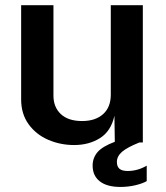

<svg xmlns="http://www.w3.org/2000/svg" viewBox="-20 -549 640 740"><path d="M61.5 -166V-529H186V-180.5Q186 -136 214.5 -109.2Q243 -82.5 296.5 -82.5Q347.5 -82.5 377.2 -109Q407 -135.5 407 -184.5V-529H530.5V0H517.5Q470 19 450.2 36.2Q430.5 53.5 430.5 75Q430.5 93 440.5 101.5Q450.5 110 472 110Q510.5 110 545.5 89.5V149Q530.5 158 502.5 164.8Q474.5 171.5 444 171.5Q392.5 171.5 364.8 150Q337 128.5 337 89Q337 59.5 355.8 37.5Q374.5 15.5 422.5 -2.5L421 -103Q408 -43.5 365.5 -16.8Q323 10 266 10Q212.5 10 165.8 -10.2Q119 -30.5 90.2 -70.2Q61.5 -110 61.5 -166Z"/></svg>

Font: 1883 Sans SemiBold
Style: Regular
Weight: 600
Designer: 1883 Sans project is a fork of Public Sans.
Version: Version 1.009